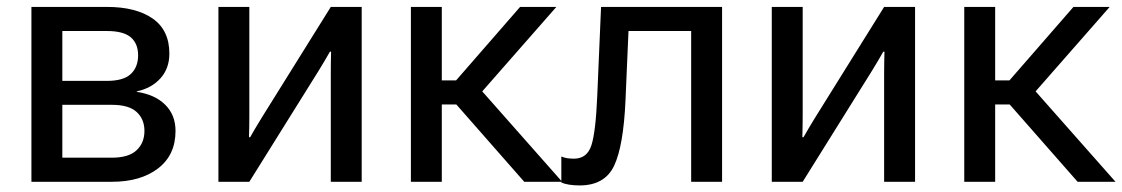

<svg xmlns="http://www.w3.org/2000/svg" viewBox="-20 -534 3297 564"><path d="M72.3 0V-513.7H293.9Q379.4 -513.7 428.5 -479.5Q477.5 -445.3 477.5 -376.5Q477.5 -333 451.4 -304Q425.3 -274.9 381.8 -265.6V-264.2Q435.1 -256.3 465.3 -226.3Q495.6 -196.3 495.6 -149.4Q495.6 -78.6 444.3 -39.3Q393.1 0 308.6 0ZM163.1 -296.4H293.9Q342.8 -296.4 364.3 -316.7Q385.7 -336.9 385.7 -371.6Q385.7 -405.8 364.3 -424.3Q342.8 -442.9 293.9 -442.9H163.1ZM163.1 -70.8H308.6Q357.9 -70.8 381.1 -92.5Q404.3 -114.3 404.3 -149.4Q404.3 -184.1 381.3 -205.1Q358.4 -226.1 308.6 -226.1H163.1Z M621.6 0V-513.7H712.4V-196.8Q712.4 -182.1 712.2 -163.8Q711.9 -145.5 711.4 -130.9H714.8Q721.7 -143.1 730.2 -157.5Q738.8 -171.9 748 -187L951.7 -513.7H1042.5V0H951.7V-316.4Q951.7 -331.1 951.9 -349.4Q952.1 -367.7 952.6 -382.3H949.2Q942.4 -370.1 933.8 -355.7Q925.3 -341.3 916 -326.2L712.4 0Z M1520 0 1315.4 -232.9 1371.1 -294.4 1631.3 0ZM1232.4 -297.9H1319.8L1507.8 -513.7H1614.3L1362.8 -227.1H1232.4ZM1277.8 -513.7V0H1187V-513.7Z M1826.2 -442.9 1817.4 -239.3Q1811.5 -106 1784.2 -47.6Q1756.8 10.7 1682.6 10.7Q1666 10.7 1652.1 8.5Q1638.2 6.3 1628.9 2V-74.2Q1637.2 -70.8 1646.2 -69.3Q1655.3 -67.9 1666 -67.9Q1704.6 -67.9 1717.3 -107.4Q1730 -147 1734.4 -252L1745.6 -513.7H2101.1V0H2010.3V-442.9Z M2247.1 0V-513.7H2337.9V-196.8Q2337.9 -182.1 2337.6 -163.8Q2337.4 -145.5 2336.9 -130.9H2340.3Q2347.2 -143.1 2355.7 -157.5Q2364.3 -171.9 2373.5 -187L2577.1 -513.7H2668V0H2577.1V-316.4Q2577.1 -331.1 2577.4 -349.4Q2577.6 -367.7 2578.1 -382.3H2574.7Q2567.9 -370.1 2559.3 -355.7Q2550.8 -341.3 2541.5 -326.2L2337.9 0Z M3145.5 0 2940.9 -232.9 2996.6 -294.4 3256.8 0ZM2857.9 -297.9H2945.3L3133.3 -513.7H3239.7L2988.3 -227.1H2857.9ZM2903.3 -513.7V0H2812.5V-513.7Z"/></svg>

Font: RobotoFlex
Style: Regular
Weight: 400
Designer: Berlow after Robertson
Foundry: Google
Version: Version 2.136